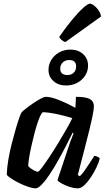

<svg xmlns="http://www.w3.org/2000/svg" viewBox="-20 -1029 580 1049"><path d="M174 0Q158 0 132 -9Q106 -18 80.5 -31Q55 -44 37 -56.5Q19 -69 17 -75Q18 -112 25.5 -156Q33 -200 44 -243.5Q55 -287 66 -324.5Q77 -362 85.5 -386Q94 -410 98 -415Q103 -421 120.5 -435Q138 -449 160 -464Q182 -479 201.5 -489.5Q221 -500 231 -500Q259 -500 303.5 -482Q348 -464 392 -440L395 -500Q450 -500 471.5 -487.5Q493 -475 493 -449Q493 -420 469 -322.5Q445 -225 405 -73L416 -66Q427 -76 441 -95.5Q455 -115 469.5 -137.5Q484 -160 495 -177Q504 -177 513.5 -172.5Q523 -168 525 -163Q520 -142 507 -114.5Q494 -87 476.5 -60.5Q459 -34 440.5 -17Q422 0 406 0Q384 0 359 -8.5Q334 -17 315.5 -27.5Q297 -38 294 -45L346 -201Q355 -230 363 -251.5Q371 -273 382 -301L377 -304Q360 -270 339 -229Q318 -188 295 -147.5Q272 -107 249.5 -73.5Q227 -40 207.5 -20Q188 0 174 0ZM187 -91Q192 -90 209.5 -113.5Q227 -137 251 -173Q275 -209 299.5 -249.5Q324 -290 344.5 -326Q365 -362 375 -384Q323 -399 284.5 -407Q246 -415 213 -416Q202 -404 191 -374.5Q180 -345 170 -307Q160 -269 151.5 -231Q143 -193 138.5 -163.5Q134 -134 134 -122Q144 -110 161 -100.5Q178 -91 187 -91ZM341 -562Q299 -562 272 -586Q245 -610 245 -647Q245 -678 261 -703Q277 -728 304 -743Q331 -758 364 -758Q407 -758 434 -733.5Q461 -709 461 -671Q461 -625 426 -593.5Q391 -562 341 -562ZM348 -619Q370 -619 383 -632Q396 -645 396 -666Q396 -701 358 -701Q336 -701 322.5 -687.5Q309 -674 309 -653Q309 -636 319.5 -627.5Q330 -619 348 -619ZM337 -799Q326 -802 316 -811Q306 -820 304 -828Q340 -880 374 -921Q408 -962 434 -985.5Q460 -1009 471 -1009Q481 -1009 495 -998Q509 -987 519.5 -971Q530 -955 532 -939Z"/></svg>

Font: Texturina
Style: Bold Italic
Weight: 700
Italic angle: -11°
Designer: Guillermo Torres Carreño
Foundry: Omnibus-Type
Version: Version 1.002; ttfautohint (v1.8.3)